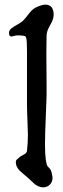

<svg xmlns="http://www.w3.org/2000/svg" viewBox="-20 -803 271 823"><path d="M205.1 -40Q205.1 -23.4 193.8 -11.7Q182.6 0 165 0H162.1Q151.4 -1 142.6 -5.4Q133.8 -9.8 128.4 -14.2Q123 -18.6 113.8 -27.8Q104.5 -37.1 98.6 -42Q92.8 -46.9 81.1 -56.6Q69.3 -66.4 64 -71.8Q58.6 -77.1 53.2 -86.9Q47.9 -96.7 47.9 -108.4Q47.9 -113.3 49.8 -116.2Q51.8 -119.1 57.1 -123.5Q62.5 -127.9 63.5 -128.9Q66.4 -132.8 80.6 -139.6Q94.7 -146.5 95.7 -156.2Q99.6 -191.4 99.6 -224.6Q99.6 -244.1 97.7 -285.6Q95.7 -327.1 95.7 -353.5V-581.1Q95.7 -625 92.8 -638.7Q91.8 -645.5 86.9 -647.9Q82 -650.4 70.3 -650.9Q58.6 -651.4 56.6 -651.4H53.7Q48.8 -651.4 40.5 -648.9Q32.2 -646.5 29.3 -646.5Q18.6 -646.5 18.6 -662.1Q18.6 -672.9 28.8 -681.2Q39.1 -689.5 56.2 -698.7Q73.2 -708 81.1 -716.8Q88.9 -724.6 99.1 -738.3Q109.4 -752 118.2 -760.3Q127 -768.6 140.6 -774.4Q162.1 -783.2 173.8 -783.2Q210 -783.2 210 -739.3Q210 -720.7 194.8 -694.8Q179.7 -668.9 179.7 -651.4Q178.7 -624 178.7 -578.1Q178.7 -554.7 179.2 -506.8Q179.7 -459 179.7 -432.6V-392.6Q179.7 -381.8 176.3 -303.7Q172.9 -225.6 172.9 -183.6Q172.9 -141.6 176.3 -118.2Q179.7 -94.7 184.1 -90.3Q188.5 -85.9 193.8 -79.6Q199.2 -73.2 201.2 -63.5Q205.1 -47.9 205.1 -40Z"/></svg>

Font: Isabella
Style: Medium
Weight: 500
Designer: John Stracke
Version: Version 001.202